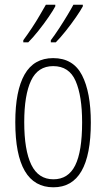

<svg xmlns="http://www.w3.org/2000/svg" viewBox="-20 -786 452 816"><path d="M366 -265Q366 10 207 10Q45 10 45 -267Q45 -400 84.5 -469.5Q124 -539 206 -539Q291 -539 328.5 -466.5Q366 -394 366 -265ZM83 -267Q83 -148 113 -86Q143 -24 207 -24Q270 -24 299.5 -83Q329 -142 329 -266Q329 -378 301.5 -441.5Q274 -505 206 -505Q141 -505 112 -443.5Q83 -382 83 -267ZM332 -759Q323 -742 303 -713Q283 -684 259.5 -654.5Q236 -625 217 -606H196V-615Q212 -636 231 -665Q250 -694 266.5 -721.5Q283 -749 292 -766H332ZM215 -759Q206 -742 186.5 -713.5Q167 -685 143.5 -655.5Q120 -626 100 -606H79V-615Q96 -638 115 -666.5Q134 -695 149.5 -722Q165 -749 175 -766H215Z"/></svg>

Font: Noto Sans Gujarati UI ExtraCondensed ExtraLight
Style: Regular
Weight: 200
Width: 2
Designer: Jelle Bosma - Monotype Design Team, Universal Thirst
Foundry: Monotype Imaging Inc.
Version: Version 2.106; ttfautohint (v1.8.4.7-5d5b)